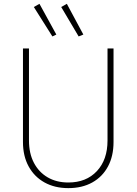

<svg xmlns="http://www.w3.org/2000/svg" viewBox="-20 -972 711 1000"><path d="M335.9 7.8Q265.1 7.8 211.9 -21.7Q158.7 -51.3 129.2 -105.2Q99.6 -159.2 99.6 -232.4V-719.7H130.9V-240.2Q130.9 -173.3 156.5 -124.3Q182.1 -75.2 228.3 -48.3Q274.4 -21.5 335.9 -21.5Q429.2 -21.5 484.6 -80.8Q540 -140.1 540 -240.2V-719.7H571.3V-232.4Q571.3 -159.2 542.5 -105.2Q513.7 -51.3 460.7 -21.7Q407.7 7.8 335.9 7.8ZM252.9 -782.2 156.2 -935.5 185.5 -952.1 273.4 -792ZM389.6 -782.2 298.8 -935.5 328.1 -952.1 414.1 -792Z"/></svg>

Font: Reddit Sans ExtraLight
Style: Regular
Weight: 250
Designer: Stephen Hutchings
Foundry: Reddit
Version: Version 1.014